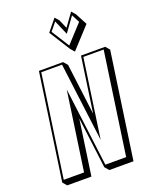

<svg xmlns="http://www.w3.org/2000/svg" viewBox="-207 -1261 1113 1403"><g transform="rotate(-20 349.5 -560.0)"><path d="M396.6 -1152 322.4 -1061 424.6 -899 451.9 -867.2 600.8 -1029.2 552.9 -1120.2 525.6 -1152 453.4 -1051.7 423.8 -1120.2ZM421.7 -395.8 371.6 -793.2 344.4 -825H156.4L37.5 0L64.7 31.8H252.7L314.6 -397.4L364.7 0L391.9 31.8H579.9L698.8 -793.2L671.6 -825H483.6ZM300.3 -510.8 299.3 -512 300.1 -512ZM391.5 -1123.6 440.6 -1010 522.5 -1123.6 555.2 -1061.6 428.2 -923.5 340.9 -1061.6ZM301 -628.2 212.6 -15H54.6L169.2 -810H330.7L408.1 -196.9L496.4 -810H654.4L539.9 -15H378.3Z"/></g></svg>

Font: Blink
Style: 3DObl
Weight: 400
Designer: Mew Too
Foundry: Cannot Into Space Fonts
Version: Version 001.000